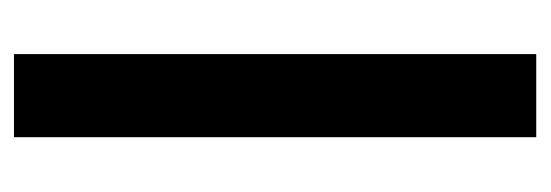

<svg xmlns="http://www.w3.org/2000/svg" viewBox="-270 -498 769 268"><g transform="rotate(-90 114.0 -364.5)"><path d="M56 0V-729H172V0Z"/></g></svg>

Font: Mona Sans Expanded Medium
Style: Regular
Weight: 500
Width: 7
Designer: Deni Anggara
Foundry: GitHub
Version: Version 2.000